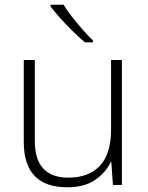

<svg xmlns="http://www.w3.org/2000/svg" viewBox="-20 -786 628 816"><path d="M498 -531V0H460L453 -98H451Q430 -53 384.5 -21.5Q339 10 266 10Q81 10 81 -183V-531H128V-188Q128 -107 164.5 -69Q201 -31 270 -31Q358 -31 405 -82Q452 -133 452 -236V-531ZM250 -766Q263 -744 285 -716Q307 -688 330.5 -661Q354 -634 375 -614V-606H341Q316 -627 288 -654.5Q260 -682 235.5 -709.5Q211 -737 195 -758V-766Z"/></svg>

Font: Noto Sans Thaana ExtraLight
Style: Regular
Weight: 200
Designer: David Williams
Foundry: Google Inc.
Version: Version 3.001; ttfautohint (v1.8.4.7-5d5b)